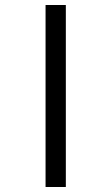

<svg xmlns="http://www.w3.org/2000/svg" viewBox="-20 -682 360 767"><path d="M162 -662V65H243V-662Z"/></svg>

Font: Noto Serif Sinhala Condensed ExtraBold
Style: Regular
Weight: 800
Width: 3
Designer: Jelle Bosma - Monotype Design Team
Foundry: Monotype Imaging Inc.
Version: Version 2.007